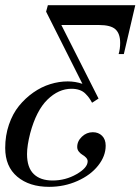

<svg xmlns="http://www.w3.org/2000/svg" viewBox="-39 -476 540 738"><path d="M437 -268.1H417Q422.9 -288.1 422.9 -311Q422.9 -346.7 404.8 -363.3Q386.7 -379.9 340.8 -379.9H196.8L339.8 -97.2L314.9 -81.1Q308.1 -93.3 303.2 -100.1Q298.3 -106.9 289.1 -116.2Q279.8 -125.5 266.4 -130.1Q252.9 -134.8 235.8 -134.8Q186 -134.8 143.3 -93Q100.6 -51.3 77.1 36.1Q64.9 84 64.9 116.2Q64.9 168 90.6 192.9Q116.2 217.8 163.1 217.8Q212.9 217.8 255.4 193.4Q297.9 168.9 297.9 144Q297.9 136.2 291.5 129.6Q285.2 123 277.8 118.9Q270.5 114.7 264.2 106.9Q257.8 99.1 257.8 88.9Q257.8 66.4 275.9 49.3Q293.9 32.2 317.9 32.2Q339.4 32.2 353.3 45.9Q367.2 59.6 367.2 84Q367.2 124 338.1 160.6Q309.1 197.3 258.5 219.7Q208 242.2 149.9 242.2Q73.7 242.2 27.3 203.1Q-19 164.1 -19 92.8Q-19 44.9 -4.6 2.9Q9.8 -39.1 33.9 -68.8Q58.1 -98.6 89.1 -120.4Q120.1 -142.1 154.1 -152.6Q188 -163.1 221.2 -163.1Q250.5 -163.1 277.8 -153.8L138.2 -431.2L145 -456.1H481Z"/></svg>

Font: Flanker Steampunk
Style: Italic
Weight: 400
Italic angle: -12°
Designer: Alexey Kryukov, Leonardo Di Lena
Foundry: Alexey Kryukov, Leonardo Di Lena
Version: 1.210